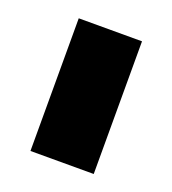

<svg xmlns="http://www.w3.org/2000/svg" viewBox="-74 -759 397 442"><g transform="rotate(20 125.0 -537.5)"><path d="M47 -375V-700H202V-375Z"/></g></svg>

Font: MuseoModerno Thin ExtraBold
Style: Regular
Weight: 800
Version: Version 1.002